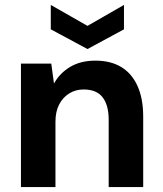

<svg xmlns="http://www.w3.org/2000/svg" viewBox="-20 -759 660 779"><path d="M65 0V-501H188L199 -420Q222 -462 264.5 -487.5Q307 -513 367 -513Q429 -513 472 -487Q515 -461 538 -410Q561 -359 561 -286V0H421V-273Q421 -332 396.5 -364Q372 -396 319 -396Q287 -396 261 -380Q235 -364 220 -335Q205 -306 205 -265V0ZM335 -560 186 -640V-739L335 -654L483 -739V-640Z"/></svg>

Font: DM Sans 17pt ExtraBold
Style: Regular
Weight: 800
Version: Version 4.004;gftools[0.9.30]